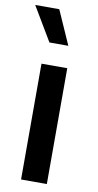

<svg xmlns="http://www.w3.org/2000/svg" viewBox="-91 -839 450 880"><g transform="rotate(10 133.5 -399.5)"><path d="M74 0V-539H194V0ZM181 -641H93L-1 -799H111Z"/></g></svg>

Font: Plus Jakarta Display Medium
Style: Regular
Weight: 500
Designer: Gumpita Rahayu
Foundry: Tokotype Studio
Version: Version 1.000